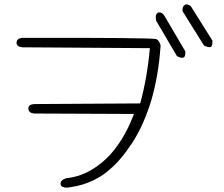

<svg xmlns="http://www.w3.org/2000/svg" viewBox="-20 -848 1040 893"><path d="M968 -659Q969 -635 961 -630Q953 -625 929 -636L829 -796Q827 -817 839 -825Q849 -832 867 -820ZM842 -609Q843 -586 835 -581Q826 -575 803 -587L706 -752Q700 -785 717 -790Q733 -793 745 -774ZM727 -637Q722 -562 710.5 -497.5Q699 -433 683 -379Q666 -324 644.5 -275.5Q623 -227 596 -185Q541 -101 488 -58Q463 -36 437.5 -21.5Q412 -7 388 2Q365 11 340 16.5Q315 22 291 25Q263 24 262 9Q259 -9 287 -19Q386 -28 472 -108Q553 -185 603 -318L139 -320Q114 -322 112 -342Q110 -361 137 -364L632 -367Q665 -487 677 -624L83 -628Q57 -631 57 -649Q57 -668 81 -672Q692 -673 708 -666Q721 -658 727 -637Z"/></svg>

Font: Yomogi
Style: Regular
Weight: 400
Designer: satsuyako
Foundry: satsuyako
Version: Version 3.100